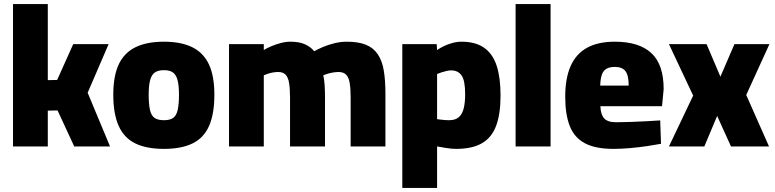

<svg xmlns="http://www.w3.org/2000/svg" viewBox="-20 -720 3810 944"><path d="M44 0V-700H215V-326L261 -327L340 -503H514L411 -264L521 0H345L263 -177L215 -176V0Z M786 12Q700 12 645 -15Q590 -42 563.5 -101Q537 -160 537 -254Q537 -347 564 -404Q591 -461 646.5 -488Q702 -515 786 -515Q870 -515 925 -488Q980 -461 1007 -404Q1034 -347 1034 -254Q1034 -160 1008 -101Q982 -42 927 -15Q872 12 786 12ZM786 -129Q817 -129 832.5 -141Q848 -153 854 -181Q860 -209 860 -254Q860 -300 853 -326Q846 -352 830.5 -363.5Q815 -375 786 -375Q757 -375 741 -363.5Q725 -352 718 -325.5Q711 -299 711 -254Q711 -209 717 -181Q723 -153 739 -141Q755 -129 786 -129Z M1106 0V-503H1277V-474Q1291 -483 1313.5 -492.5Q1336 -502 1360.5 -508.5Q1385 -515 1407 -515Q1451 -515 1479 -502.5Q1507 -490 1525 -468Q1542 -478 1568 -489Q1594 -500 1624.5 -507.5Q1655 -515 1685 -515Q1742 -515 1779 -500Q1816 -485 1837.5 -453Q1859 -421 1867 -373Q1875 -325 1875 -259V0H1704V-240Q1704 -283 1699.5 -311Q1695 -339 1682 -352.5Q1669 -366 1645 -366Q1632 -366 1617 -363.5Q1602 -361 1589.5 -357Q1577 -353 1569 -349Q1574 -333 1576 -303Q1578 -273 1578 -242V0H1406V-239Q1406 -283 1401.5 -311Q1397 -339 1384.5 -352.5Q1372 -366 1348 -366Q1335 -366 1321 -363.5Q1307 -361 1296 -357Q1285 -353 1277 -350V0Z M1958 204V-503H2127L2129 -474Q2142 -483 2161 -492.5Q2180 -502 2203.5 -508.5Q2227 -515 2249 -515Q2318 -515 2360.5 -485Q2403 -455 2422 -396.5Q2441 -338 2441 -251Q2441 -160 2419.5 -102Q2398 -44 2350 -16Q2302 12 2222 12Q2200 12 2173 7.5Q2146 3 2129 0V204ZM2188 -129Q2219 -129 2236 -144Q2253 -159 2260 -187.5Q2267 -216 2267 -256Q2267 -324 2249.5 -349Q2232 -374 2198 -374Q2188 -374 2175 -371Q2162 -368 2150 -364Q2138 -360 2129 -356V-134Q2138 -133 2154.5 -131Q2171 -129 2188 -129Z M2515 0V-700H2687V0Z M2996 12Q2908 12 2856 -15.5Q2804 -43 2781.5 -100Q2759 -157 2759 -244Q2759 -335 2785.5 -395Q2812 -455 2866 -485Q2920 -515 3003 -515Q3122 -515 3182.5 -459Q3243 -403 3243 -282L3235 -198H2932Q2933 -158 2950 -138.5Q2967 -119 3009 -119Q3041 -119 3080.5 -120.5Q3120 -122 3159.5 -124Q3199 -126 3226 -128L3230 -13Q3204 -8 3164 -2Q3124 4 3080 8Q3036 12 2996 12ZM2931 -299H3071Q3071 -350 3055 -370.5Q3039 -391 3003 -391Q2978 -391 2962 -382Q2946 -373 2939 -352.5Q2932 -332 2931 -299Z M3269 0 3388 -250 3269 -503H3454L3522 -343L3591 -503H3763L3649 -253L3761 0H3574L3506 -150L3443 0Z"/></svg>

Font: Cairo Play Black
Style: Regular
Weight: 900
Version: Version 3.119